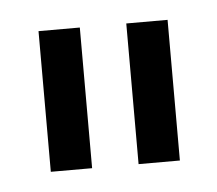

<svg xmlns="http://www.w3.org/2000/svg" viewBox="-29 -744 256 226"><g transform="rotate(-5 99.5 -631.0)"><path d="M127 -714.3H175.8V-548.1H127ZM23.3 -714.3H72.1V-548.1H23.3Z"/></g></svg>

Font: Marapfhont
Style: Book
Weight: 400
Version: Version 0.15